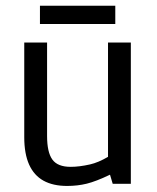

<svg xmlns="http://www.w3.org/2000/svg" viewBox="-20 -629 538 657"><path d="M209.5 7.3Q161.6 7.3 128.9 -10.7Q96.2 -28.8 79.6 -65.9Q63 -103 63 -159.7V-483.4H141.1V-163.6Q141.1 -107.9 159.2 -83Q177.2 -58.1 221.7 -58.1Q251.5 -58.1 288.1 -66.4Q316.4 -72.8 349.6 -92.3V-483.4H427.7V0H365.7L356.4 -31.2Q308.6 -8.3 276.9 -0.5Q245.1 7.3 209.5 7.3ZM116.7 -546.9V-609.4H374.5V-546.9Z"/></svg>

Font: Anaheim Medium
Style: Regular
Weight: 500
Version: Version 2.001